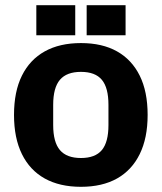

<svg xmlns="http://www.w3.org/2000/svg" viewBox="-20 -710 623 740"><path d="M292 10Q210 10 152.5 -22Q95 -54 64.5 -116Q34 -178 34 -267Q34 -357 64.5 -418.5Q95 -480 152.5 -512Q210 -544 292 -544Q374 -544 431 -512Q488 -480 518.5 -418.5Q549 -357 549 -267Q549 -178 518.5 -116Q488 -54 431 -22Q374 10 292 10ZM292 -101Q347 -101 372.5 -131.5Q398 -162 398 -228V-306Q398 -372 372.5 -402.5Q347 -433 292 -433Q237 -433 211 -402.5Q185 -372 185 -306V-228Q185 -162 211 -131.5Q237 -101 292 -101ZM120 -574V-690H270V-574ZM314 -574V-690H464V-574Z"/></svg>

Font: Mozilla Headline ExtraLight
Style: Regular
Weight: 200
Designer: Studio DRAMA
Foundry: Studio DRAMA
Version: Version 1.000